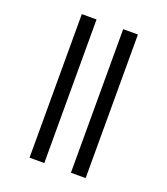

<svg xmlns="http://www.w3.org/2000/svg" viewBox="-139 -858 833 955"><g transform="rotate(20 277.5 -380.0)"><path d="M129 0V-760H207V0ZM348 0V-760H426V0Z"/></g></svg>

Font: Apis
Style: Regular
Weight: 400
Designer: Monotype Design Team
Foundry: Monotype Imaging Inc.
Version: Version 2.000; build 0001